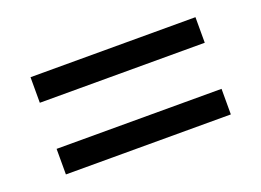

<svg xmlns="http://www.w3.org/2000/svg" viewBox="-55 -602 681 501"><g transform="rotate(-20 286.0 -352.0)"><path d="M57 -217V-288H515V-217ZM57 -416V-487H515V-416Z"/></g></svg>

Font: malayalam115
Style: Regular
Weight: 400
Designer: Jelle Bosma - Monotype Design Team
Foundry: Monotype Imaging Inc.
Version: Version 2.103